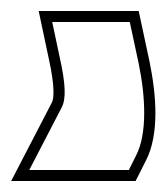

<svg xmlns="http://www.w3.org/2000/svg" viewBox="-99 -171 302 349"><path d="M9.5 -67 -4.1 -131H136.9L153.2 -55C165.5 5 169 72 148.2 112L135.2 138H-45.8L13.3 24C21.4 8 20.2 -19 9.5 -67ZM-10 -62.8C0.6 -14.8 -0.8 7.6 -4.5 14.9L-78.7 158H147.5L166.1 121.1C190.9 73.3 185.4 2.5 172.8 -59.1L153.1 -151H-28.7Z"/></svg>

Font: Nordica Plus
Style: NordicaClassicRgOpOblOl
Weight: 500
Version: Version 1.01